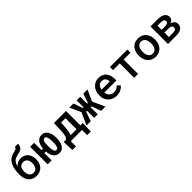

<svg xmlns="http://www.w3.org/2000/svg" viewBox="351 -2351 4099 4099"><g transform="rotate(-45 2400.5 -301.0)"><path d="M323.7 -499Q376 -499 417 -480.5Q458 -461.9 486.1 -429.4Q514.2 -397 528.8 -352.3Q543.5 -307.6 543.5 -255.9V-245.6Q543.5 -190.4 527.3 -143.8Q511.2 -97.2 480.2 -62.7Q449.2 -28.3 404.3 -9Q359.4 10.3 301.8 10.3Q243.7 10.3 198.7 -9.8Q153.8 -29.8 122.6 -65.4Q91.3 -101.1 75.2 -149.4Q59.1 -197.8 59.1 -254.9V-265.1V-266.6V-293.5Q59.1 -386.7 76.4 -455.8Q93.8 -524.9 125.2 -572.5Q156.7 -620.1 200.4 -648.2Q244.1 -676.3 297.9 -687.5Q324.2 -692.9 344.7 -698.2Q365.2 -703.6 379.2 -711.7Q393.1 -719.7 400.4 -731Q407.7 -742.2 407.7 -759.3H502.4Q502.4 -714.4 489.5 -685.8Q476.6 -657.2 452.9 -639.4Q429.2 -621.6 395.5 -611.6Q361.8 -601.6 320.8 -592.8Q289.6 -585.9 262.9 -574Q236.3 -562 215.1 -542.5Q193.8 -522.9 179.2 -494.1Q164.6 -465.3 157.2 -425.3Q189.5 -459.5 230.7 -479.2Q272 -499 323.7 -499ZM300.8 -404.8Q267.6 -404.8 243.9 -392.8Q220.2 -380.9 205.1 -360.4Q189.9 -339.8 183.1 -312.7Q176.3 -285.6 176.3 -255.9V-245.6Q176.3 -212.4 183.3 -182.9Q190.4 -153.3 205.3 -131.1Q220.2 -108.9 244.1 -95.9Q268.1 -83 301.8 -83Q335 -83 358.6 -95.9Q382.3 -108.9 397.5 -131.1Q412.6 -153.3 419.7 -182.9Q426.8 -212.4 426.8 -245.6V-255.9Q426.8 -285.6 419.7 -312.7Q412.6 -339.8 397.2 -360.4Q381.8 -380.9 358.2 -392.8Q334.5 -404.8 300.8 -404.8Z M759.8 -307.1H808.6Q811 -356.9 823.5 -399.2Q835.9 -441.4 858.6 -472.4Q881.3 -503.4 913.8 -520.8Q946.3 -538.1 989.3 -538.1Q1035.2 -538.1 1069.6 -518.3Q1104 -498.5 1126.7 -464.1Q1149.4 -429.7 1160.6 -382.6Q1171.9 -335.4 1171.9 -280.8V-246.6Q1171.9 -191.9 1160.6 -144.8Q1149.4 -97.7 1126.7 -63.2Q1104 -28.8 1070.1 -9.3Q1036.1 10.3 990.2 10.3Q946.3 10.3 913.1 -7.1Q879.9 -24.4 857.2 -55.2Q834.5 -85.9 822.3 -127.7Q810.1 -169.4 808.1 -218.8H759.8V0H640.1V-528.3H759.8ZM921.4 -246.6Q921.4 -213.4 924.6 -183.6Q927.7 -153.8 935.5 -131.1Q943.4 -108.4 956.5 -95Q969.7 -81.5 990.2 -81.5Q1010.3 -81.5 1023.4 -95Q1036.6 -108.4 1044.2 -131.1Q1051.8 -153.8 1054.9 -183.6Q1058.1 -213.4 1058.1 -246.6V-280.8Q1058.1 -313.5 1054.9 -343.3Q1051.8 -373 1043.9 -395.8Q1036.1 -418.5 1022.9 -432.1Q1009.8 -445.8 989.3 -445.8Q969.2 -445.8 956.1 -432.1Q942.9 -418.5 935.1 -395.8Q927.2 -373 924.3 -343.3Q921.4 -313.5 921.4 -280.8Z M1272.5 -93.8Q1296.4 -97.2 1310.8 -116.7Q1325.2 -136.2 1333.3 -168.7Q1341.3 -201.2 1345 -244.6Q1348.6 -288.1 1351.1 -339.4L1356.4 -528.3H1721.7V-93.3H1794.4L1784.7 156.7H1677.7V0H1337.4V156.7H1229L1219.2 -93.8ZM1467.8 -339.4Q1463.4 -261.7 1454.3 -199.7Q1445.3 -137.7 1425.8 -93.3H1605V-427.2H1470.2Z M2176.8 -213.4H2150.4V0H2043V-213.4H2016.6L1939 0H1812.5L1938 -277.3L1822.8 -528.3H1947.8L2020 -320.3H2043V-528.3H2150.4V-320.3H2173.8L2246.6 -528.3H2371.6L2256.8 -278.8L2382.3 0H2254.9Z M2722.2 9.8Q2663.6 9.8 2615.2 -9.8Q2566.9 -29.3 2532.5 -63.5Q2498 -97.7 2479 -144.3Q2460 -190.9 2460 -245.1V-265.1Q2460 -328.1 2480.2 -378.4Q2500.5 -428.7 2534.4 -464.4Q2568.4 -500 2613.5 -519Q2658.7 -538.1 2708.5 -538.1Q2766.1 -538.1 2810.1 -518.8Q2854 -499.5 2883.5 -464.6Q2913.1 -429.7 2928.2 -381.8Q2943.4 -334 2943.4 -276.9V-227.5H2577.1Q2580.1 -196.8 2592.3 -170.4Q2604.5 -144 2624.3 -124.8Q2644 -105.5 2670.7 -94.5Q2697.3 -83.5 2729 -83.5Q2773.4 -83.5 2810.8 -101.1Q2848.1 -118.7 2871.6 -149.4L2935.1 -89.8Q2922.4 -70.8 2902.3 -53Q2882.3 -35.2 2855.5 -21.2Q2828.6 -7.3 2795.2 1.2Q2761.7 9.8 2722.2 9.8ZM2708 -443.8Q2683.6 -443.8 2662.6 -435.1Q2641.6 -426.3 2625 -409.4Q2608.4 -392.6 2596.9 -368.4Q2585.4 -344.2 2580.6 -313.5H2828.1V-322.3Q2826.7 -345.7 2819.1 -367.4Q2811.5 -389.2 2796.9 -406.2Q2782.2 -423.3 2760 -433.6Q2737.8 -443.8 2708 -443.8Z M3574.2 -435.1H3368.7V0H3251.5V-435.1H3047.9V-528.3H3574.2Z M3654.8 -269Q3654.8 -326.2 3671.6 -375.5Q3688.5 -424.8 3720 -460.9Q3751.5 -497.1 3796.9 -517.6Q3842.3 -538.1 3899.9 -538.1Q3958 -538.1 4003.7 -517.6Q4049.3 -497.1 4080.8 -460.9Q4112.3 -424.8 4128.9 -375.5Q4145.5 -326.2 4145.5 -269V-258.8Q4145.5 -201.2 4128.9 -151.9Q4112.3 -102.5 4080.8 -66.7Q4049.3 -30.8 4003.9 -10.3Q3958.5 10.3 3900.9 10.3Q3842.8 10.3 3797.1 -10.3Q3751.5 -30.8 3720 -66.7Q3688.5 -102.5 3671.6 -151.9Q3654.8 -201.2 3654.8 -258.8ZM3771.5 -258.8Q3771.5 -222.7 3779.1 -190.9Q3786.6 -159.2 3802.5 -135Q3818.4 -110.8 3842.8 -96.9Q3867.2 -83 3900.9 -83Q3933.6 -83 3957.8 -96.9Q3981.9 -110.8 3997.8 -135Q4013.7 -159.2 4021.2 -190.9Q4028.8 -222.7 4028.8 -258.8V-269Q4028.8 -304.2 4021.2 -335.9Q4013.7 -367.7 3997.8 -391.6Q3981.9 -415.5 3957.8 -429.7Q3933.6 -443.8 3899.9 -443.8Q3866.7 -443.8 3842.3 -429.7Q3817.9 -415.5 3802.2 -391.6Q3786.6 -367.7 3779.1 -335.9Q3771.5 -304.2 3771.5 -269Z M4273.4 0V-528.3H4487.3Q4538.6 -528.3 4579.6 -519.5Q4620.6 -510.7 4649.4 -492.4Q4678.2 -474.1 4693.6 -446.5Q4709 -418.9 4709 -381.8Q4709 -345.2 4686.3 -316.2Q4663.6 -287.1 4619.6 -271.5Q4675.3 -258.8 4703.1 -225.8Q4731 -192.9 4731 -150.9Q4731 -113.3 4716.8 -85Q4702.6 -56.6 4675.8 -37.8Q4648.9 -19 4609.9 -9.5Q4570.8 0 4521.5 0ZM4390.1 -225.1V-92.3H4521.5Q4568.8 -92.3 4591.6 -109.4Q4614.3 -126.5 4614.3 -158.7Q4614.3 -189.5 4592.3 -207.3Q4570.3 -225.1 4521.5 -225.1ZM4390.1 -309.6H4488.8Q4592.3 -309.6 4592.3 -370.1Q4592.3 -403.8 4565.9 -419.4Q4539.6 -435.1 4487.3 -435.1H4390.1Z"/></g></svg>

Font: Roboto Mono
Style: Regular
Weight: 500
Designer: Google
Version: Version 2.000986; 2015; ttfautohint (v1.3)